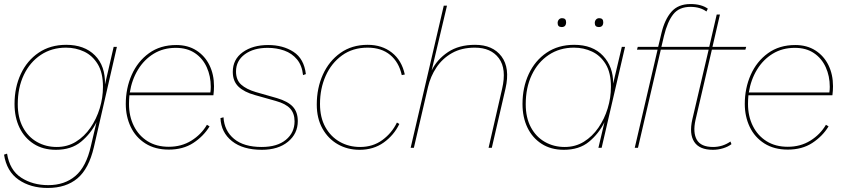

<svg xmlns="http://www.w3.org/2000/svg" viewBox="-38 -732 4174 951"><path d="M198 199Q113 199 54 158Q-5 117 -18 34L-3 29Q10 111 67 148Q124 185 201 185Q282 185 335.5 139.5Q389 94 412 -8L440 -127Q412 -70 363.5 -30Q315 10 239 10Q175 10 129 -19.5Q83 -49 58.5 -100Q34 -151 34 -217Q34 -299 65 -365.5Q96 -432 153.5 -471Q211 -510 290 -510Q380 -510 432 -458Q484 -406 482 -314L525 -500H541L427 -3Q402 104 345.5 151.5Q289 199 198 199ZM243 -4Q296 -4 338 -30Q380 -56 410 -99.5Q440 -143 456 -195.5Q472 -248 472 -302Q472 -372 446 -414.5Q420 -457 378.5 -476.5Q337 -496 289 -496Q218 -496 164 -460Q110 -424 80 -361Q50 -298 50 -216Q50 -149 75.5 -101.5Q101 -54 145 -29Q189 -4 243 -4Z M798 9Q730 9 682 -21.5Q634 -52 609.5 -103.5Q585 -155 585 -217Q585 -295 614.5 -361.5Q644 -428 700 -468.5Q756 -509 835 -509Q893 -509 935 -482Q977 -455 999.5 -409Q1022 -363 1022 -305Q1022 -283 1019 -260H603Q601 -239 601 -217Q601 -156 625 -108Q649 -60 693 -32.5Q737 -5 798 -5Q861 -5 910 -35.5Q959 -66 987 -114L1000 -106Q970 -57 919.5 -24Q869 9 798 9ZM833 -495Q771 -495 723.5 -466Q676 -437 645.5 -387Q615 -337 605 -274H1004Q1005 -281 1005.5 -288Q1006 -295 1006 -302Q1006 -355 986 -399Q966 -443 927.5 -469Q889 -495 833 -495Z M1259 10Q1165 10 1111 -33Q1057 -76 1054 -147L1069 -151Q1073 -84 1121.5 -44Q1170 -4 1258 -4Q1335 -4 1378 -39.5Q1421 -75 1421 -131Q1421 -170 1399.5 -194Q1378 -218 1328 -232L1225 -261Q1171 -276 1143 -303Q1115 -330 1115 -376Q1115 -438 1164.5 -473.5Q1214 -509 1290 -509Q1364 -509 1416 -475Q1468 -441 1477 -365L1463 -360Q1458 -408 1433 -438Q1408 -468 1370 -481.5Q1332 -495 1288 -495Q1218 -495 1174.5 -463Q1131 -431 1131 -378Q1131 -336 1156.5 -313Q1182 -290 1229 -276L1334 -246Q1388 -230 1412.5 -203.5Q1437 -177 1437 -132Q1437 -70 1388.5 -30Q1340 10 1259 10Z M1743 10Q1683 10 1635 -17.5Q1587 -45 1559 -95.5Q1531 -146 1531 -214Q1531 -296 1561.5 -363Q1592 -430 1648.5 -470Q1705 -510 1783 -510Q1854 -510 1903 -471.5Q1952 -433 1967 -363L1952 -360Q1938 -424 1894.5 -460Q1851 -496 1783 -496Q1709 -496 1656 -457.5Q1603 -419 1575 -356Q1547 -293 1547 -217Q1547 -150 1573.5 -102.5Q1600 -55 1645 -29.5Q1690 -4 1746 -4Q1809 -4 1856 -38.5Q1903 -73 1928 -125L1940 -118Q1913 -62 1862.5 -26Q1812 10 1743 10Z M1996 0 2160 -704H2176L2100 -383Q2127 -438 2181 -474Q2235 -510 2315 -510Q2403 -510 2446 -452.5Q2489 -395 2466 -294L2398 0H2382L2449 -292Q2472 -391 2433 -443.5Q2394 -496 2314 -496Q2248 -496 2200.5 -469Q2153 -442 2123.5 -397.5Q2094 -353 2082 -301L2012 0Z M2755 10Q2691 10 2645 -19.5Q2599 -49 2574.5 -100Q2550 -151 2550 -217Q2550 -299 2581 -365.5Q2612 -432 2669.5 -471Q2727 -510 2806 -510Q2898 -510 2949 -455.5Q3000 -401 2999 -318L3042 -500H3058L2942 0H2926L2956 -127Q2928 -70 2879.5 -30Q2831 10 2755 10ZM2759 -4Q2812 -4 2854 -30Q2896 -56 2926 -99.5Q2956 -143 2972 -195.5Q2988 -248 2988 -302Q2988 -372 2962 -414.5Q2936 -457 2894.5 -476.5Q2853 -496 2805 -496Q2734 -496 2680 -460Q2626 -424 2596 -361Q2566 -298 2566 -216Q2566 -149 2591.5 -101.5Q2617 -54 2661 -29Q2705 -4 2759 -4ZM2928 -598Q2908 -598 2908 -618Q2908 -628 2914 -635Q2920 -642 2930 -642Q2950 -642 2950 -622Q2950 -598 2928 -598ZM2744 -598Q2724 -598 2724 -618Q2724 -628 2730 -635Q2736 -642 2746 -642Q2766 -642 2766 -622Q2766 -598 2744 -598Z M3106 0 3219 -486H3117L3121 -500H3222L3238 -567Q3254 -635 3287.5 -673.5Q3321 -712 3382 -712Q3436 -712 3468 -689L3461 -675Q3430 -698 3382 -698Q3326 -698 3297 -661.5Q3268 -625 3251 -555L3238 -500H3413L3409 -486H3235L3122 0Z M3493 10Q3426 10 3400.5 -29.5Q3375 -69 3391 -140L3472 -486H3367L3371 -500H3475L3512 -660H3528L3491 -500H3658L3654 -486H3488L3407 -138Q3393 -75 3413.5 -39.5Q3434 -4 3494 -4Q3541 -4 3580 -31L3585 -18Q3568 -5 3543.5 2.5Q3519 10 3493 10Z M3864 9Q3796 9 3748 -21.5Q3700 -52 3675.5 -103.5Q3651 -155 3651 -217Q3651 -295 3680.5 -361.5Q3710 -428 3766 -468.5Q3822 -509 3901 -509Q3959 -509 4001 -482Q4043 -455 4065.5 -409Q4088 -363 4088 -305Q4088 -283 4085 -260H3669Q3667 -239 3667 -217Q3667 -156 3691 -108Q3715 -60 3759 -32.5Q3803 -5 3864 -5Q3927 -5 3976 -35.5Q4025 -66 4053 -114L4066 -106Q4036 -57 3985.5 -24Q3935 9 3864 9ZM3899 -495Q3837 -495 3789.5 -466Q3742 -437 3711.5 -387Q3681 -337 3671 -274H4070Q4071 -281 4071.5 -288Q4072 -295 4072 -302Q4072 -355 4052 -399Q4032 -443 3993.5 -469Q3955 -495 3899 -495Z"/></svg>

Font: Prodigy Sans Thin
Style: Italic
Weight: 100
Italic angle: -13°
Designer: Wei Huang
Foundry: Wei Huang
Version: Version 1.003; ttfautohint (v1.8.3)